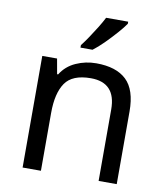

<svg xmlns="http://www.w3.org/2000/svg" viewBox="-85 -837 788 908"><g transform="rotate(10 309.0 -383.0)"><path d="M343 -546Q439 -546 488 -499.5Q537 -453 537 -349V0H450V-343Q450 -472 330 -472Q241 -472 207 -422Q173 -372 173 -278V0H85V-536H156L169 -463H174Q200 -505 246 -525.5Q292 -546 343 -546ZM457 -756Q445 -738 420 -709.5Q395 -681 366.5 -652.5Q338 -624 314 -606H256V-618Q271 -637 288.5 -663Q306 -689 323 -716.5Q340 -744 351 -766H457Z"/></g></svg>

Font: Noto Sans Symbols 2
Style: Regular
Weight: 400
Designer: Monotype Design Team
Foundry: Monotype Imaging Inc.
Version: Version 2.008; ttfautohint (v1.8.4.7-5d5b)